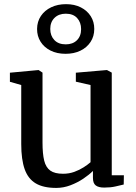

<svg xmlns="http://www.w3.org/2000/svg" viewBox="-20 -911 669 942"><path d="M491.1 9.3Q463.6 9.3 449.8 -1.2Q436 -11.6 436 -38.1V-72.3Q417.4 -53.6 388.7 -34.3Q360 -15.1 325.7 -2Q291.5 11 255.9 11Q193.2 11 155.7 -11.1Q118.1 -33.2 101.1 -80.7Q84.2 -128.3 84.2 -204.3V-493.8L28.6 -509.7V-554.3L168.5 -567.3H169.5L188.6 -554.7V-211.8Q188.6 -156.8 196.8 -123.1Q205.1 -89.4 226.9 -73.9Q248.6 -58.5 289.6 -58.5Q319 -58.5 344.6 -67.8Q370.2 -77.2 390.6 -90.3Q410.9 -103.3 424.2 -115.1V-493.8L352.1 -510.2V-554.3L503.4 -567.3H505L528.3 -554.7V-51H587.8L587 -5.7Q570 -1.5 546.1 3.9Q522.2 9.3 491.1 9.3ZM301.6 -647Q259.4 -647 227.9 -662.9Q196.4 -678.7 179.1 -706.3Q161.7 -734 161.9 -769Q162.2 -805.2 180.7 -832.7Q199.3 -860.2 231.3 -875.4Q263.2 -890.6 303.9 -890.6Q345.5 -890.6 376.6 -874.8Q407.6 -859.1 425.2 -831.5Q442.7 -803.9 442.5 -768.7Q442.4 -732.6 424.2 -705.1Q406.1 -677.6 374.5 -662.3Q343 -647 301.6 -647ZM302.5 -693.4Q337.1 -693.4 357.5 -713.6Q377.9 -733.8 377.9 -768Q377.9 -801.3 358.3 -822.6Q338.7 -843.8 302.8 -843.8Q268.2 -843.8 247.4 -823.3Q226.6 -802.8 226.6 -769.1Q226.6 -735.9 246.6 -714.6Q266.6 -693.4 302.5 -693.4Z"/></svg>

Font: Merriweather 7pt Light
Style: Regular
Weight: 300
Designer: Eben Sorkin
Foundry: Eben Sorkin
Version: Version 2.200;gftools[0.9.31]